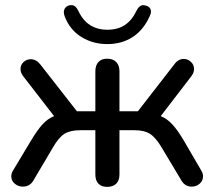

<svg xmlns="http://www.w3.org/2000/svg" viewBox="-20 -722 837 749"><path d="M352 -41V-214H293Q254 -214 231.5 -200Q209 -186 186 -146L111 -19Q97 6 69 6Q51 6 37.5 -5.5Q24 -17 24 -34Q24 -46 31 -57L100 -172Q125 -214 145.5 -236.5Q166 -259 191 -269L71 -424Q60 -438 60 -453Q60 -469 72 -480Q84 -491 100 -491Q121 -491 137 -471L280 -288H352V-444Q352 -467 364 -480Q376 -493 398 -493Q421 -493 433.5 -480Q446 -467 446 -444V-288H518L660 -471Q675 -492 697 -492Q713 -492 725 -480.5Q737 -469 737 -453Q737 -438 726 -424L607 -269Q632 -259 653 -236Q674 -213 698 -172L765 -57Q772 -46 772 -34Q772 -17 759 -5.5Q746 6 728 6Q701 6 687 -19L611 -146Q588 -185 565.5 -199.5Q543 -214 505 -214H446V-41Q446 -18 433.5 -5.5Q421 7 398 7Q376 7 364 -5.5Q352 -18 352 -41ZM232 -659Q229 -668 229 -674Q229 -686 237 -694Q245 -702 259 -702Q275 -702 286 -679Q320 -606 399 -606Q439 -606 466.5 -624Q494 -642 512 -679Q523 -702 539 -702Q542 -702 550 -700Q569 -694 569 -676Q569 -669 564 -659Q540 -605 497.5 -577.5Q455 -550 399 -550Q342 -550 297 -578Q252 -606 232 -659Z"/></svg>

Font: SN Pro
Style: Regular
Weight: 400
Designer: Tobias Whetton
Foundry: Supernotes
Version: Version 1.003